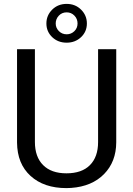

<svg xmlns="http://www.w3.org/2000/svg" viewBox="-20 -966 688 996"><path d="M583 -710.9V-227.5Q582.5 -127 519.8 -63Q457 1 349.6 8.8L324.7 9.8Q208 9.8 138.7 -53.2Q69.3 -116.2 68.4 -226.6V-710.9H161.1V-229.5Q161.1 -152.3 203.6 -109.6Q246.1 -66.9 324.7 -66.9Q404.3 -66.9 446.5 -109.4Q488.8 -151.9 488.8 -229V-710.9ZM430.7 -844.2Q430.7 -801.8 400.4 -773.2Q370.1 -744.6 325.7 -744.6Q280.8 -744.6 250.7 -773.4Q220.7 -802.2 220.7 -844.2Q220.7 -886.2 250.7 -916Q280.8 -945.8 325.7 -945.8Q370.6 -945.8 400.6 -916Q430.7 -886.2 430.7 -844.2ZM269 -844.2Q269 -821.3 285.4 -804.7Q301.8 -788.1 325.7 -788.1Q349.1 -788.1 365.7 -804.2Q382.3 -820.3 382.3 -844.2Q382.3 -868.2 366 -885Q349.6 -901.9 325.7 -901.9Q301.3 -901.9 285.2 -884.8Q269 -867.7 269 -844.2Z"/></svg>

Font: Roboto-ThirdPerson-AD3FC
Style: ThirdPerson-AD3FC
Weight: 400
Designer: Google
Version: Version 2.137; 2017